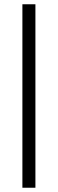

<svg xmlns="http://www.w3.org/2000/svg" viewBox="-20 -740 271 900"><path d="M85 -720V140H146V-720Z"/></svg>

Font: Ortica Linear
Style: Bold
Weight: 700
Designer: Benedetta Bovani
Foundry: Collletttivo
Version: Version 2.000;Glyphs 3.1.2 (3151)